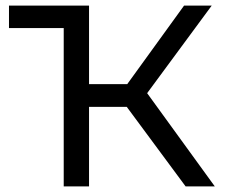

<svg xmlns="http://www.w3.org/2000/svg" viewBox="-20 -664 800 684"><path d="M431.5 -283.4 641.2 0H745.2L504.2 -332.1L734.2 -644H635.7L433.3 -364.3H297.2V-644H12V-564H207V0H297.2V-283.4Z"/></svg>

Font: Montserrat Ace
Style: Regular
Weight: 500
Designer: Julieta Ulanovsky
Foundry: Julieta Ulanovsky
Version: Version 1